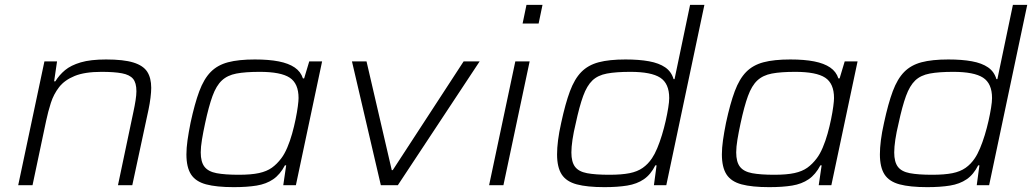

<svg xmlns="http://www.w3.org/2000/svg" viewBox="-20 -763 4265 791"><path d="M55 0 163 -510H215L203 -428H208Q224 -454 248 -474Q272 -494 312.5 -506Q353 -518 417 -518Q489 -518 529.5 -505.5Q570 -493 586.5 -467.5Q603 -442 603 -401Q603 -384 600 -360Q597 -336 592 -312L525 0H466L530 -304Q535 -327 538.5 -349.5Q542 -372 542 -387Q542 -422 528 -438.5Q514 -455 482.5 -461Q451 -467 398 -467Q329 -467 287.5 -450Q246 -433 223.5 -404Q201 -375 189.5 -339Q178 -303 170 -265L114 0Z M943 8Q872 8 829 -3.5Q786 -15 767 -44.5Q748 -74 748 -127Q748 -153 752.5 -185Q757 -217 765 -257Q782 -336 801 -387Q820 -438 848 -466.5Q876 -495 919.5 -506.5Q963 -518 1030 -518Q1088 -518 1128.5 -510Q1169 -502 1194 -485Q1219 -468 1228 -440H1233L1254 -510H1307L1199 0H1147L1159 -82H1154Q1134 -44 1105.5 -24.5Q1077 -5 1037.5 1.5Q998 8 943 8ZM964 -43Q1015 -43 1047 -50Q1079 -57 1100 -72Q1121 -87 1139 -111Q1152 -128 1163.5 -155Q1175 -182 1183.5 -212.5Q1192 -243 1198 -272.5Q1204 -302 1207 -325Q1210 -348 1210 -359Q1210 -419 1173.5 -443Q1137 -467 1050 -467Q991 -467 954 -460Q917 -453 894 -431.5Q871 -410 855.5 -367.5Q840 -325 825 -255Q817 -218 812 -187.5Q807 -157 807 -135Q807 -96 822.5 -76Q838 -56 872.5 -49.5Q907 -43 964 -43Z M1549 0 1430 -510H1490L1594 -62H1598L1890 -510H1956L1619 0Z M2133 -666 2149 -743H2215L2199 -666ZM1995 0 2103 -510H2162L2054 0Z M2470 8Q2399 8 2356 -3.5Q2313 -15 2294 -44.5Q2275 -74 2275 -127Q2275 -153 2279 -185Q2283 -217 2292 -257Q2309 -336 2328 -387Q2347 -438 2375 -466.5Q2403 -495 2446.5 -506.5Q2490 -518 2557 -518Q2613 -518 2654 -510.5Q2695 -503 2720.5 -485.5Q2746 -468 2755 -437H2759L2823 -743H2882L2725 0H2674L2685 -82H2680Q2661 -44 2632.5 -24.5Q2604 -5 2564 1.5Q2524 8 2470 8ZM2490 -43Q2541 -43 2573.5 -49.5Q2606 -56 2628 -71.5Q2650 -87 2666 -111Q2677 -127 2687.5 -152Q2698 -177 2707 -206.5Q2716 -236 2722.5 -265Q2729 -294 2733 -319Q2737 -344 2737 -359Q2737 -419 2700 -443Q2663 -467 2577 -467Q2518 -467 2480.5 -460Q2443 -453 2420.5 -431.5Q2398 -410 2382.5 -367.5Q2367 -325 2352 -255Q2343 -218 2338.5 -187.5Q2334 -157 2334 -135Q2334 -96 2349 -76Q2364 -56 2398.5 -49.5Q2433 -43 2490 -43Z M3149 8Q3078 8 3035 -3.5Q2992 -15 2973 -44.5Q2954 -74 2954 -127Q2954 -153 2958.5 -185Q2963 -217 2971 -257Q2988 -336 3007 -387Q3026 -438 3054 -466.5Q3082 -495 3125.5 -506.5Q3169 -518 3236 -518Q3294 -518 3334.5 -510Q3375 -502 3400 -485Q3425 -468 3434 -440H3439L3460 -510H3513L3405 0H3353L3365 -82H3360Q3340 -44 3311.5 -24.5Q3283 -5 3243.5 1.5Q3204 8 3149 8ZM3170 -43Q3221 -43 3253 -50Q3285 -57 3306 -72Q3327 -87 3345 -111Q3358 -128 3369.5 -155Q3381 -182 3389.5 -212.5Q3398 -243 3404 -272.5Q3410 -302 3413 -325Q3416 -348 3416 -359Q3416 -419 3379.5 -443Q3343 -467 3256 -467Q3197 -467 3160 -460Q3123 -453 3100 -431.5Q3077 -410 3061.5 -367.5Q3046 -325 3031 -255Q3023 -218 3018 -187.5Q3013 -157 3013 -135Q3013 -96 3028.5 -76Q3044 -56 3078.5 -49.5Q3113 -43 3170 -43Z M3800 8Q3729 8 3686 -3.5Q3643 -15 3624 -44.5Q3605 -74 3605 -127Q3605 -153 3609 -185Q3613 -217 3622 -257Q3639 -336 3658 -387Q3677 -438 3705 -466.5Q3733 -495 3776.5 -506.5Q3820 -518 3887 -518Q3943 -518 3984 -510.5Q4025 -503 4050.5 -485.5Q4076 -468 4085 -437H4089L4153 -743H4212L4055 0H4004L4015 -82H4010Q3991 -44 3962.5 -24.5Q3934 -5 3894 1.5Q3854 8 3800 8ZM3820 -43Q3871 -43 3903.5 -49.5Q3936 -56 3958 -71.5Q3980 -87 3996 -111Q4007 -127 4017.5 -152Q4028 -177 4037 -206.5Q4046 -236 4052.5 -265Q4059 -294 4063 -319Q4067 -344 4067 -359Q4067 -419 4030 -443Q3993 -467 3907 -467Q3848 -467 3810.5 -460Q3773 -453 3750.5 -431.5Q3728 -410 3712.5 -367.5Q3697 -325 3682 -255Q3673 -218 3668.5 -187.5Q3664 -157 3664 -135Q3664 -96 3679 -76Q3694 -56 3728.5 -49.5Q3763 -43 3820 -43Z"/></svg>

Font: Saira Expanded Light
Style: Italic
Weight: 300
Width: 7
Italic angle: -12°
Designer: Hector Gatti with collaboration of the Omnibus-Type team
Foundry: Omnibus-Type
Version: Version 1.101